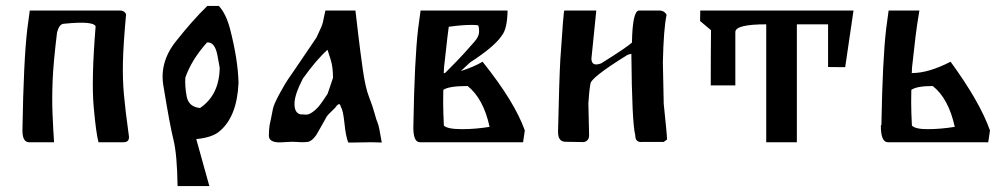

<svg xmlns="http://www.w3.org/2000/svg" viewBox="-20 -483 3415 652"><path d="M387.7 -447.3Q401.9 -447.3 408.2 -435.1Q398.9 -333.5 397.5 -274.2Q396 -214.8 400.9 -160.9Q405.8 -106.9 418 -18.6Q418.9 0 399.4 0H314.5Q306.2 -29.8 298.1 -120.8Q290 -211.9 304.7 -393.6Q296.9 -412.6 196.8 -402.3Q181.6 -401.9 173.8 -373.5Q161.1 -270.5 158.7 -208.7Q156.2 -147 158.4 -95.5Q160.6 -43.9 163.6 0H78.6Q56.2 0 56.2 -40.5Q60.1 -279.3 72.8 -385.3L81.1 -447.3Z M583 148.9Q581.5 42 569.1 -8.3Q556.6 -58.6 536.1 -184.6Q519 -269 576.7 -341.8Q634.3 -414.6 684.1 -462.9H723.1Q747.1 -437 760.7 -386.7Q788.1 -281.2 790 -202.1Q785.2 -88.4 727.1 -38.6Q702.6 -16.1 646.5 -10.7L690.9 148.9ZM609.4 -219.7Q607.4 -190.4 614 -155.3Q620.6 -120.1 659.2 -116.2Q724.6 -160.2 726.1 -252.9L718.3 -295.4Q709.5 -341.3 683.1 -338.9Q630.9 -280.8 609.4 -219.7Z M1005.4 0 975.6 -1.5H970.2L930.2 0.5Q893.1 0.5 893.1 -22Q893.1 -44.4 895.5 -57.4Q897.9 -70.3 900.9 -83.5Q903.8 -96.7 906.7 -112.8Q909.7 -128.9 930.2 -166.3Q950.7 -203.6 959.7 -216.1Q968.8 -228.5 1009.3 -288.6Q1049.8 -348.6 1054.7 -355.5Q1067.4 -382.3 1071.3 -391.8Q1075.2 -401.4 1076.7 -408.2Q1078.1 -415 1080.8 -428Q1083.5 -440.9 1085 -447.3H1187Q1188 -438.5 1195.8 -372.1Q1203.6 -305.7 1212.2 -245.6Q1220.7 -185.5 1233.4 -153.1Q1246.1 -120.6 1252.2 -97.4Q1258.3 -74.2 1262.7 -64.9Q1267.1 -55.7 1276.4 1Q1274.4 0.5 1241.2 0L1180.7 1H1162.6Q1154.3 -19 1149.7 -64.5Q1145 -109.9 1137.7 -119.1Q1137.2 -123.5 1134.8 -127.2Q1132.3 -130.9 1128.2 -128.2Q1124 -125.5 1122.1 -122.3Q1120.1 -119.1 1118.2 -117.2Q1116.2 -115.2 1112.3 -111.3Q1108.4 -107.4 1099.9 -99.1Q1091.3 -90.8 1088.9 -86.2Q1086.4 -81.5 1085 -79.1Q1083.5 -76.7 1069.8 -52Q1056.2 -27.3 1054.4 -25.1Q1052.7 -22.9 1049.8 -19Q1046.9 -15.1 1045.9 -14.4Q1044.9 -13.7 1042.2 -10.7Q1039.6 -7.8 1038.1 -7.1Q1036.6 -6.3 1031.5 -3.2Q1026.4 0 1005.4 0ZM1092.3 -314Q1054.7 -280.8 1008.3 -215.8Q980 -161.1 980 -130.4Q980 -99.6 1000 -94.7Q1011.7 -93.8 1020.5 -93.8Q1029.3 -93.8 1041.5 -102.5Q1053.7 -111.3 1061.5 -120.6Q1069.3 -129.9 1079.1 -144.5Q1088.9 -159.2 1092.3 -164.1Q1095.2 -171.4 1102.3 -193.1Q1109.4 -214.8 1110.8 -218.8Q1110.8 -255.9 1103 -280Q1095.2 -304.2 1092.3 -314Z M1549.3 -44.4Q1594.2 -44.4 1642.6 -52.2Q1621.6 -148.4 1567.9 -190.9Q1503.4 -190.9 1485.4 -177.7L1484.9 -135.7Q1484.9 -104.5 1487.3 -56.6Q1499 -44.4 1549.3 -44.4ZM1491.2 -234.9Q1537.6 -281.2 1556.6 -302.5Q1575.7 -323.7 1591.3 -341.6Q1606.9 -359.4 1606.9 -375Q1606.9 -395.5 1602.8 -397Q1598.6 -398.4 1581.1 -398.4Q1548.8 -398.4 1503.9 -392.1Q1501.5 -373 1499.5 -357.9L1487.8 -253.9L1486.8 -233.4L1487.8 -234.9ZM1703.6 -447.3Q1702.6 -384.8 1684.1 -362.3Q1660.6 -325.7 1575.7 -270.5L1544.9 -241.7Q1589.4 -255.9 1618.7 -273.4Q1727.5 -137.7 1762.2 -40L1756.3 0H1405.8Q1381.8 0 1383.8 -59.1Q1387.7 -283.7 1399.9 -385.3L1408.2 -447.3Z M2004.9 -447.3 1988.3 -283.2Q1989.3 -255.4 2022 -268.1Q2109.4 -322.8 2126 -338.4Q2127.9 -447.3 2150.4 -447.3H2220.7Q2236.8 -446.3 2243.7 -432.6Q2233.4 -386.2 2231 -270.5L2233.9 -130.4Q2245.1 -25.4 2245.1 -9.3L2233.9 -1H2161.6Q2137.2 2 2137.2 -23.9Q2126 -67.4 2124 -300.3L2111.3 -296.9Q1984.9 -218.8 1984.9 -197.8Q1980.5 -173.3 1978 -132.3L1980.5 -23.9Q1980.5 -4.4 1962.4 -0.5L1900.9 -1.5Q1875 -1.5 1875 -34.7Q1878.9 -213.4 1882.8 -281.2Q1893.6 -447.3 1896.5 -447.3Z M2393.6 -192.9Q2393.6 -308.6 2394.5 -380.4L2357.4 -411.6L2357.9 -447.3H2878.4L2850.1 -254.9L2792 -255.4V-400.4H2686V0H2582V-400.4Q2479 -400.4 2477.1 -375V-192.9Z M3335.9 0H2995.1Q2971.2 0 2971.2 -56.2L2973.1 -59.1Q2977.1 -283.7 2989.3 -385.3L2997.6 -447.3H3102.1Q3092.8 -392.1 3088.9 -357.9L3077.1 -253.9L3076.2 -233.4L3077.1 -234.9Q3133.3 -234.9 3208 -273.4Q3307.1 -137.7 3341.8 -40ZM3128.9 -44.4Q3173.8 -44.4 3222.2 -52.2Q3201.2 -148.4 3147.5 -190.9Q3092.8 -190.9 3074.7 -177.7L3074.2 -135.7Q3074.2 -104.5 3076.7 -56.6Q3088.4 -44.4 3128.9 -44.4Z"/></svg>

Font: Panteley
Style: Regular
Weight: 500
Designer: Kalashnikov Yuriy
Foundry: Øêîëà ïàâà èìåíè ñâÿòîãî àâíîàïîñòîëüíîãî Âëàäèìèà
Version: Version 1.80 April 12, 2018